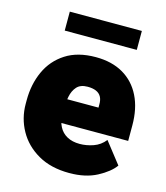

<svg xmlns="http://www.w3.org/2000/svg" viewBox="-108 -792 764 885"><g transform="rotate(15 274.0 -349.5)"><path d="M304.7 9.8Q216.8 9.8 155 -25.9Q93.3 -61.5 61 -119.9Q28.8 -178.2 28.8 -246.1V-264.2Q28.8 -339.8 57.1 -402.1Q85.4 -464.4 142.6 -501.2Q199.7 -538.1 286.1 -538.1Q362.8 -538.1 417 -506.6Q471.2 -475.1 500.2 -416.7Q529.3 -358.4 529.3 -277.3V-203.6H94.7V-316.4H357.4V-330.6Q357.9 -353.5 349.6 -368.2Q341.3 -382.8 325 -389.6Q308.6 -396.5 284.7 -396.5Q250.5 -396.5 233.4 -377.4Q216.3 -358.4 210.4 -328.4Q204.6 -298.3 204.6 -264.2V-246.1Q204.6 -210.9 217.8 -185.3Q231 -159.7 256.1 -146Q281.2 -132.3 316.4 -132.3Q348.6 -132.3 381.1 -143.6Q413.6 -154.8 436 -183.1L515.1 -82Q490.7 -47.9 436.3 -19Q381.8 9.8 304.7 9.8ZM459 -619.1H115.2V-709.5H459Z"/></g></svg>

Font: Heebo Black
Style: Regular
Weight: 900
Designer: Oded Ezer
Foundry: Ezer Type House
Version: Version 3.100